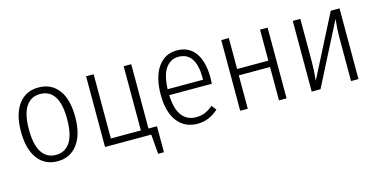

<svg xmlns="http://www.w3.org/2000/svg" viewBox="-68 -881 2715 1372"><g transform="rotate(-15 1289.0 -194.5)"><path d="M459 -263Q459 -134 405 -61.5Q351 11 257 11Q163 11 110 -60.5Q57 -132 57 -261Q57 -390 110.5 -462Q164 -534 258 -534Q353 -534 406 -464Q459 -394 459 -263ZM116 -261Q116 -148 152.5 -92Q189 -36 257 -36Q325 -36 362 -92Q399 -148 399 -263Q399 -376 363 -431Q327 -486 258 -486Q190 -486 153 -430.5Q116 -375 116 -261Z M1006 -47V145H963L951 0H609V-523H665V-48H887V-523H943V-47Z M1463 -239H1148Q1152 -134 1190.5 -85.5Q1229 -37 1294 -37Q1331 -37 1360 -49Q1389 -61 1420 -87L1447 -52Q1412 -21 1374.5 -5Q1337 11 1292 11Q1198 11 1144 -59Q1090 -129 1090 -257Q1090 -387 1141.5 -460.5Q1193 -534 1282 -534Q1371 -534 1418 -468Q1465 -402 1465 -281Q1465 -259 1463 -239ZM1410 -299Q1410 -390 1378 -438.5Q1346 -487 1282 -487Q1224 -487 1188 -438Q1152 -389 1148 -283H1410Z M1896 -247H1665V0H1609V-523H1665V-294H1896V-523H1952V0H1896Z M2484 0H2429V-329Q2429 -383 2437 -458L2203 0H2138V-523H2194V-212Q2194 -139 2186 -67L2419 -523H2484Z"/></g></svg>

Font: Fira Sans Condensed Light
Style: Regular
Weight: 300
Width: 3
Designer: bBox Type GmbH & Carrois Corporate GbR & Edenspiekermann AG
Foundry: bBox Type GmbH & Carrois Corporate GbR & Edenspiekermann AG
Version: Version 4.301